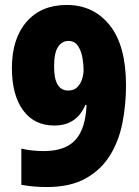

<svg xmlns="http://www.w3.org/2000/svg" viewBox="-20 -744 559 774"><path d="M169 10Q114 10 66 1V-145Q107 -135 157 -135Q243 -135 284 -180Q325 -225 329 -321H324Q289 -238 199 -238Q118 -238 73 -299.5Q28 -361 28 -470Q28 -588 87 -656Q146 -724 249 -724Q357 -724 422.5 -642Q488 -560 488 -399Q488 -322 473.5 -248.5Q459 -175 423 -117Q387 -59 325 -24.5Q263 10 169 10ZM255 -379Q278 -379 291.5 -392.5Q305 -406 311 -425.5Q317 -445 317 -463Q317 -483 312.5 -510.5Q308 -538 294.5 -558.5Q281 -579 256 -579Q230 -579 214 -555Q198 -531 198 -475Q198 -379 255 -379Z"/></svg>

Font: Noto Sans Malayalam Condensed Black
Style: Regular
Weight: 900
Width: 3
Designer: Jelle Bosma - Monotype Design Team
Foundry: Monotype Imaging Inc.
Version: Version 2.104; ttfautohint (v1.8.4.7-5d5b)